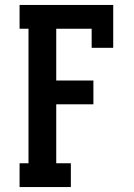

<svg xmlns="http://www.w3.org/2000/svg" viewBox="-20 -755 540 775"><path d="M59 0V-96H95V-639H59V-735H437V-562H350V-639H207V-430H357V-334H207V-96H266V0Z"/></svg>

Font: Iosevka Gothic
Style: Bold
Weight: 700
Monospace: yes
Designer: Belleve Invis
Foundry: Belleve Invis
Version: Version 15.5.1; ttfautohint (v1.8.4)